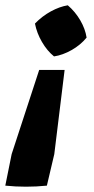

<svg xmlns="http://www.w3.org/2000/svg" viewBox="-47 -530 354 725"><path d="M-27 171 -3 52 101 -266H197L158 52L130 171Q51 179 -27 171ZM157 -317Q131 -338 111.5 -371.5Q92 -405 85 -441Q112 -469 145 -487Q178 -505 209 -510Q237 -486 256 -453.5Q275 -421 280 -388Q257 -360 223.5 -341Q190 -322 157 -317Z"/></svg>

Font: Piazzolla Thin Black
Style: Italic
Weight: 900
Italic angle: -11.3°
Version: Version 2.005